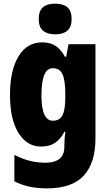

<svg xmlns="http://www.w3.org/2000/svg" viewBox="-20 -796 600 1056"><path d="M211 -563Q255 -563 284.5 -544.5Q314 -526 337 -484H344L357 -553H505V-34Q505 99 441 169.5Q377 240 238 240Q184 240 141 230.5Q98 221 59 201V56Q105 79 145.5 89Q186 99 231 99Q279 99 306.5 78Q334 57 334 10V3Q334 -12 335.5 -33Q337 -54 340 -71H334Q313 -31 283 -10.5Q253 10 206 10Q128 10 81.5 -65Q35 -140 35 -273Q35 -410 82 -486.5Q129 -563 211 -563ZM270 -421Q208 -421 208 -271Q208 -132 271 -132Q308 -132 323.5 -162Q339 -192 339 -256V-283Q339 -355 323.5 -388Q308 -421 270 -421ZM284 -776Q327 -776 350.5 -756Q374 -736 374 -691Q374 -647 350 -627Q326 -607 284 -607Q241 -607 217 -627Q193 -647 193 -691Q193 -736 216 -756Q239 -776 284 -776Z"/></svg>

Font: Noto Sans Myanmar Condensed Black
Style: Regular
Weight: 900
Width: 3
Designer: Monotype Design Team
Foundry: Monotype Imaging Inc.
Version: Version 2.107; ttfautohint (v1.8.4.7-5d5b)